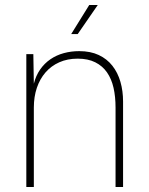

<svg xmlns="http://www.w3.org/2000/svg" viewBox="-20 -746 596 766"><path d="M85 0V-530H113L115 -412Q123 -444 140 -468.5Q157 -493 181 -509.5Q205 -526 234.5 -534Q264 -542 296 -542Q341 -542 374 -526.5Q407 -511 428.5 -483.5Q450 -456 460.5 -419.5Q471 -383 471 -341V0H441V-317Q441 -360 433 -395.5Q425 -431 407 -457Q389 -483 360 -497.5Q331 -512 290 -512Q249 -512 216.5 -497.5Q184 -483 161.5 -457Q139 -431 127 -395.5Q115 -360 115 -317V0ZM264 -610 336 -726H370L290 -610Z"/></svg>

Font: Geist Thin
Style: Regular
Weight: 400
Designer: Basement.studio, Andrés Briganti, Mateo Zaragoza
Foundry: Basement.studio, Vercel, Andrés Briganti, Guido Ferreyra, Mateo Zaragoza
Version: Version 1.401